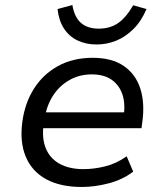

<svg xmlns="http://www.w3.org/2000/svg" viewBox="-20 -735 653 764"><path d="M306 9Q220 9 163.5 -22Q107 -53 82.5 -111.5Q58 -170 69 -251Q79 -325 115 -382Q151 -439 210.5 -472Q270 -505 349 -505Q425 -505 472.5 -472.5Q520 -440 538.5 -382Q557 -324 546 -247L543 -225H132L142 -288H494L471 -266Q480 -320 467.5 -358Q455 -396 424.5 -417.5Q394 -439 345 -439Q296 -439 256.5 -416.5Q217 -394 192 -356Q167 -318 159 -270L155 -250Q145 -190 161 -148Q177 -106 216 -84Q255 -62 312 -62Q354 -62 398.5 -73Q443 -84 484 -113L510 -52Q468 -20 412.5 -5.5Q357 9 306 9ZM364 -558Q322 -558 288.5 -574Q255 -590 234.5 -621.5Q214 -653 209 -699L268 -715Q276 -667 302 -644Q328 -621 373 -621Q417 -621 449 -642.5Q481 -664 510 -714L563 -699Q542 -650 510.5 -619Q479 -588 442 -573Q405 -558 364 -558Z"/></svg>

Font: Nunito Sans 7pt
Style: Italic
Weight: 400
Italic angle: -9°
Designer: Vernon Adams
Foundry: Vernon Adams
Version: Version 3.101;gftools[0.9.27]